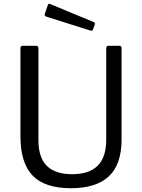

<svg xmlns="http://www.w3.org/2000/svg" viewBox="-20 -984 749 1014"><path d="M355 10Q216 10 152 -57Q88 -124 88 -264V-728Q88 -742 99 -742H171Q183 -742 183 -729V-243Q183 -152 227.5 -108Q272 -64 361 -64Q450 -64 495.5 -108.5Q541 -153 541 -246V-729Q541 -742 552 -742H611Q622 -742 622 -730V-247Q622 -115 554.5 -52.5Q487 10 355 10ZM244 -963 476 -867Q484 -863 480 -853L472 -831Q470 -824 466.5 -822.5Q463 -821 456 -823L228 -895Q212 -899 217 -912L233 -958Q234 -962 237 -963.5Q240 -965 244 -963Z"/></svg>

Font: n
Style: Regular
Weight: 400
Designer: Pablo Impallari, Rodrigo Fuenzalida
Foundry: Impallari Type
Version: Version 1.002; ttfautohint (v1.5)